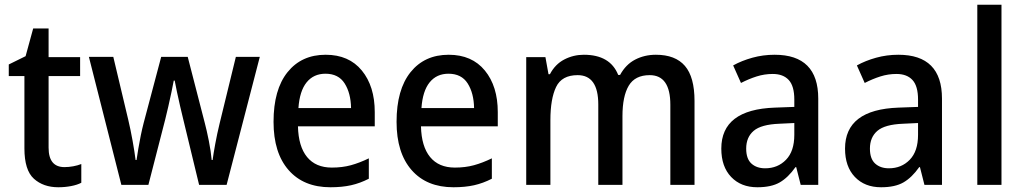

<svg xmlns="http://www.w3.org/2000/svg" viewBox="-20 -846 4320 810"><path d="M252 -141Q270 -141 289 -144.5Q308 -148 323 -154V-75Q306 -66 280 -61Q254 -56 226 -56Q163 -56 123 -92Q83 -128 83 -220V-525H17V-574L88 -609L120 -726H185V-605H318V-525H185V-223Q185 -141 252 -141Z M753 -343Q747 -366 740 -397.5Q733 -429 726.5 -458.5Q720 -488 717 -506H713Q710 -488 703.5 -458Q697 -428 690 -396.5Q683 -365 677 -342L606 -66H492L355 -606H458L521 -341Q531 -299 539.5 -251.5Q548 -204 552 -171H556Q559 -191 563.5 -218.5Q568 -246 574 -275Q580 -304 586 -327L660 -606H772L844 -327Q852 -297 861 -252Q870 -207 873 -171H877Q880 -195 888 -238.5Q896 -282 906 -323L975 -606H1076L936 -66H820Z M1354 -615Q1452 -615 1506.5 -548.5Q1561 -482 1561 -373V-313H1237Q1239 -228 1275.5 -183.5Q1312 -139 1380 -139Q1424 -139 1460.5 -149Q1497 -159 1536 -178V-92Q1499 -73 1461 -64.5Q1423 -56 1374 -56Q1261 -56 1197.5 -128.5Q1134 -201 1134 -332Q1134 -468 1193 -541.5Q1252 -615 1354 -615ZM1353 -535Q1303 -535 1273.5 -498.5Q1244 -462 1239 -390H1461Q1460 -453 1434 -494Q1408 -535 1353 -535Z M1873 -615Q1971 -615 2025.5 -548.5Q2080 -482 2080 -373V-313H1756Q1758 -228 1794.5 -183.5Q1831 -139 1899 -139Q1943 -139 1979.5 -149Q2016 -159 2055 -178V-92Q2018 -73 1980 -64.5Q1942 -56 1893 -56Q1780 -56 1716.5 -128.5Q1653 -201 1653 -332Q1653 -468 1712 -541.5Q1771 -615 1873 -615ZM1872 -535Q1822 -535 1792.5 -498.5Q1763 -462 1758 -390H1980Q1979 -453 1953 -494Q1927 -535 1872 -535Z M2747 -615Q2829 -615 2869.5 -568Q2910 -521 2910 -420V-66H2808V-404Q2808 -529 2721 -529Q2659 -529 2632.5 -484.5Q2606 -440 2606 -356V-66H2504V-405Q2504 -529 2417 -529Q2350 -529 2326 -479Q2302 -429 2302 -339V-66H2200V-605H2281L2294 -533H2300Q2322 -575 2360.5 -595Q2399 -615 2443 -615Q2554 -615 2588 -530H2596Q2620 -574 2659.5 -594.5Q2699 -615 2747 -615Z M3248 -615Q3432 -615 3432 -430V-66H3358L3339 -141H3336Q3305 -97 3269.5 -76.5Q3234 -56 3175 -56Q3106 -56 3064.5 -99.5Q3023 -143 3023 -219Q3023 -384 3249 -392L3331 -395V-426Q3331 -483 3307.5 -508.5Q3284 -534 3240 -534Q3205 -534 3172 -523.5Q3139 -513 3106 -496L3073 -570Q3109 -590 3154 -602.5Q3199 -615 3248 -615ZM3268 -324Q3191 -321 3159.5 -294Q3128 -267 3128 -219Q3128 -176 3150 -156Q3172 -136 3208 -136Q3261 -136 3296 -172Q3331 -208 3331 -277V-327Z M3770 -615Q3954 -615 3954 -430V-66H3880L3861 -141H3858Q3827 -97 3791.5 -76.5Q3756 -56 3697 -56Q3628 -56 3586.5 -99.5Q3545 -143 3545 -219Q3545 -384 3771 -392L3853 -395V-426Q3853 -483 3829.5 -508.5Q3806 -534 3762 -534Q3727 -534 3694 -523.5Q3661 -513 3628 -496L3595 -570Q3631 -590 3676 -602.5Q3721 -615 3770 -615ZM3790 -324Q3713 -321 3681.5 -294Q3650 -267 3650 -219Q3650 -176 3672 -156Q3694 -136 3730 -136Q3783 -136 3818 -172Q3853 -208 3853 -277V-327Z M4205 -66H4103V-826H4205Z"/></svg>

Font: Noto Sans Malayalam UI SemiCondensed Medium
Style: Regular
Weight: 500
Width: 4
Designer: Jelle Bosma - Monotype Design Team
Foundry: Monotype Imaging Inc.
Version: Version 2.104; ttfautohint (v1.8.4.7-5d5b)